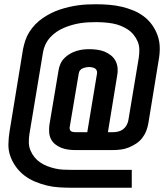

<svg xmlns="http://www.w3.org/2000/svg" viewBox="-20 -791 790 902"><path d="M317 91Q286 91 256 89Q226 87 198 80Q170 73 143 61.5Q116 50 94 33Q72 16 55.5 -6.5Q39 -29 29 -56Q19 -83 19.5 -113.5Q20 -144 25 -174L88 -559Q92 -580 99 -601Q106 -622 118 -641Q130 -660 146 -676.5Q162 -693 181 -706Q200 -719 220 -729Q240 -739 261 -746Q282 -753 303.5 -758Q325 -763 346.5 -766Q368 -769 389 -770Q410 -771 431 -771Q462 -771 492.5 -768.5Q523 -766 551 -759.5Q579 -753 606 -742Q633 -731 655.5 -714Q678 -697 694.5 -674Q711 -651 720.5 -624Q730 -597 730.5 -567Q731 -537 725 -506L677 -212Q674 -194 667 -176Q660 -158 648 -142.5Q636 -127 619 -116Q602 -105 584.5 -98Q567 -91 548 -88.5Q529 -86 511 -86H333Q316 -86 299 -88.5Q282 -91 267 -97Q252 -103 239 -113.5Q226 -124 219 -138.5Q212 -153 211 -170Q210 -187 212 -204L255 -460Q257 -475 263.5 -490Q270 -505 281.5 -517Q293 -529 307.5 -537.5Q322 -546 337.5 -551Q353 -556 368 -558Q383 -560 398 -560H399Q417 -560 436 -557.5Q455 -555 471 -548.5Q487 -542 501 -531Q515 -520 523 -504.5Q531 -489 532.5 -470.5Q534 -452 530 -433L487 -170H511Q523 -170 535.5 -173Q548 -176 558 -183.5Q568 -191 574.5 -202.5Q581 -214 583 -226L632 -520Q635 -540 634.5 -559.5Q634 -579 626.5 -596.5Q619 -614 607 -628.5Q595 -643 579.5 -653Q564 -663 546.5 -670Q529 -677 510 -680.5Q491 -684 471 -685.5Q451 -687 431 -687Q412 -687 393.5 -686Q375 -685 356 -682Q337 -679 318 -673.5Q299 -668 281 -660.5Q263 -653 246 -641.5Q229 -630 215.5 -615Q202 -600 193.5 -582Q185 -564 182 -545L118 -160Q115 -140 115.5 -120.5Q116 -101 123.5 -83.5Q131 -66 142.5 -52Q154 -38 169.5 -27.5Q185 -17 202 -10.5Q219 -4 238 0.5Q257 5 277 6Q297 7 317 7H599V91ZM390 -170 436 -447Q437 -454 434 -460.5Q431 -467 425.5 -470Q420 -473 413 -474.5Q406 -476 399 -476Q392 -476 384 -474.5Q376 -473 368.5 -470Q361 -467 356 -460.5Q351 -454 350 -446L307 -191Q307 -186 308.5 -181.5Q310 -177 314 -174.5Q318 -172 323 -171Q328 -170 333 -170Z"/></svg>

Font: Iosevka Etoile Medium
Style: Italic
Weight: 500
Italic angle: -9°
Designer: Belleve Invis
Foundry: Belleve Invis
Version: Version 22.1.2; ttfautohint (v1.8.4)